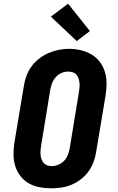

<svg xmlns="http://www.w3.org/2000/svg" viewBox="-20 -1010 640 1038"><path d="M256 8Q224 8 192.5 2Q161 -4 134.5 -19.5Q108 -35 89.5 -59.5Q71 -84 62 -113.5Q53 -143 53 -175.5Q53 -208 58 -240L109 -545Q113 -573 123 -600Q133 -627 150.5 -651Q168 -675 192 -693.5Q216 -712 243 -723.5Q270 -735 297.5 -740.5Q325 -746 354 -746Q386 -746 417 -738.5Q448 -731 474.5 -715.5Q501 -700 519.5 -675.5Q538 -651 547 -621.5Q556 -592 556 -559.5Q556 -527 551 -495L500 -190Q496 -162 486 -135Q476 -108 459 -84Q442 -60 418 -41.5Q394 -23 367 -11.5Q340 0 312 4Q284 8 256 8ZM259 -112Q277 -112 295.5 -119.5Q314 -127 327 -141Q340 -155 347 -173Q354 -191 357 -209L407 -514Q409 -527 410 -539.5Q411 -552 409.5 -564Q408 -576 404 -587.5Q400 -599 392 -607.5Q384 -616 372.5 -619.5Q361 -623 348 -623Q330 -623 312.5 -615.5Q295 -608 282 -593.5Q269 -579 262 -561.5Q255 -544 252 -526L202 -221Q200 -208 199 -195.5Q198 -183 199.5 -171Q201 -159 205 -148Q209 -137 216.5 -128.5Q224 -120 235.5 -116Q247 -112 259 -112ZM395 -788 255 -920 348 -990 466 -842Z"/></svg>

Font: Iosevka Curly Slab HvExObl
Style: Regular
Weight: 900
Width: 7
Italic angle: -9°
Monospace: yes
Designer: Belleve Invis
Foundry: Belleve Invis
Version: Version 11.1.0; ttfautohint (v1.8.3)